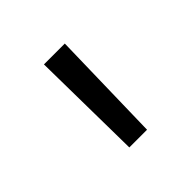

<svg xmlns="http://www.w3.org/2000/svg" viewBox="-76 -763 345 345"><g transform="rotate(-45 97.0 -590.0)"><path d="M74 -483 71 -697H124L119 -483Z"/></g></svg>

Font: Cairo Play Light
Style: Regular
Weight: 300
Version: Version 3.119